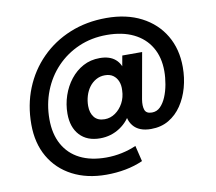

<svg xmlns="http://www.w3.org/2000/svg" viewBox="-91 -765 1221 1087"><g transform="rotate(-10 519.5 -221.0)"><path d="M435 216Q324 216 240.5 172.5Q157 129 111 49.5Q65 -30 65 -138Q65 -249 103 -343.5Q141 -438 211.5 -509Q282 -580 377.5 -619Q473 -658 587 -658Q703 -658 788 -614Q873 -570 919.5 -491.5Q966 -413 966 -309Q966 -248 950.5 -192Q935 -136 905 -91.5Q875 -47 831 -21Q787 5 729 5Q659 5 626.5 -35.5Q594 -76 603 -142L606 -174L626 -118Q602 -61 550.5 -27Q499 7 436 7Q361 7 319 -38.5Q277 -84 277 -162Q277 -216 294 -266Q311 -316 342 -355.5Q373 -395 415.5 -418Q458 -441 511 -441Q568 -441 600.5 -413Q633 -385 640 -332L619 -317L640 -433H754L707 -169Q701 -132 709 -109Q717 -86 750 -86Q778 -86 798 -106Q818 -126 831.5 -158Q845 -190 852 -229Q859 -268 859 -305Q859 -385 824.5 -443Q790 -501 726 -532Q662 -563 573 -563Q485 -563 411.5 -531Q338 -499 284 -442.5Q230 -386 200.5 -310.5Q171 -235 171 -149Q171 -64 204.5 -3.5Q238 57 300.5 88.5Q363 120 451 120Q497 120 541.5 110.5Q586 101 624 84L646 175Q599 196 545.5 206Q492 216 435 216ZM480 -95Q513 -95 541 -114.5Q569 -134 586.5 -166.5Q604 -199 605 -239Q607 -268 598 -290.5Q589 -313 570.5 -326.5Q552 -340 523 -340Q495 -340 472 -327Q449 -314 433 -292.5Q417 -271 408.5 -243Q400 -215 400 -185Q400 -145 420 -120Q440 -95 480 -95Z"/></g></svg>

Font: DM Sans 17pt ExtraBold
Style: Italic
Weight: 800
Italic angle: -10°
Version: Version 4.004;gftools[0.9.30]